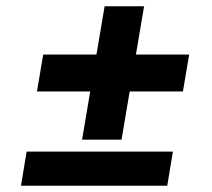

<svg xmlns="http://www.w3.org/2000/svg" viewBox="-20 -618 677 613"><path d="M268 -326H98L118 -444H288L314 -598H440L414 -444H584L564 -326H394L368 -172H242ZM65 -134H532L514 -25H47Z"/></svg>

Font: Oak Sans ExtraBold
Style: Italic
Weight: 800
Italic angle: -9.49998°
Foundry: Erik Kennedy, Walven
Version: Version 1.000